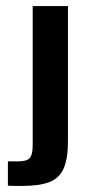

<svg xmlns="http://www.w3.org/2000/svg" viewBox="-20 -611 284 632"><path d="M53.9 1Q45.6 1 30.1 1Q14.6 1 6 0V-80L36.9 -79.7Q66.8 -79.4 77.2 -90.1Q87.6 -100.9 87.6 -132.5V-591H203.7V-146Q203.7 -89 189.5 -56.7Q175.3 -24.4 142.6 -11.7Q110 1 53.9 1Z"/></svg>

Font: Alumni Sans SC Thin
Style: Regular
Weight: 100
Designer: Robert E. Leuschke
Foundry: Robert E. Leuschke
Version: Version 1.018